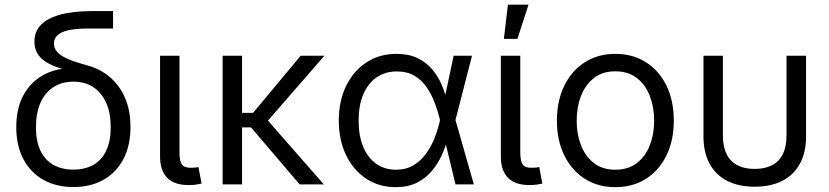

<svg xmlns="http://www.w3.org/2000/svg" viewBox="-20 -774 3479 806"><path d="M288.1 11.2Q216.8 11.2 162.8 -18.8Q108.9 -48.8 78.6 -105.2Q48.3 -161.6 48.3 -240.2Q48.3 -319.3 78.6 -374.8Q108.9 -430.2 162.8 -459.5Q216.8 -488.8 288.1 -488.8L292.5 -472.7Q252 -481 220.7 -491.7Q189.5 -502.4 168 -517.3Q146.5 -532.2 135.5 -552.5Q124.5 -572.8 124.5 -599.1Q124.5 -641.1 151.6 -669.4Q178.7 -697.8 233.4 -712.6Q288.1 -727.5 369.6 -727.5H454.6V-654.3H351.6Q301.3 -654.3 269.3 -647.5Q237.3 -640.6 221.9 -626.7Q206.5 -612.8 206.5 -591.8Q206.5 -574.2 216.1 -561Q225.6 -547.9 243.9 -537.1Q262.2 -526.4 288.3 -517.3Q314.5 -508.3 348.1 -499Q386.7 -488.8 419.4 -467Q452.1 -445.3 476.3 -413.1Q500.5 -380.9 514.2 -337.9Q527.8 -294.9 527.8 -241.7Q527.8 -162.1 497.6 -105.5Q467.3 -48.8 413.6 -18.8Q359.9 11.2 288.1 11.2ZM288.1 -62Q336.9 -62 372.1 -82Q407.2 -102.1 426 -141.8Q444.8 -181.6 444.8 -240.2Q444.8 -299.8 425.8 -342.3Q406.7 -384.8 371.8 -408Q336.9 -431.2 288.1 -431.2Q239.7 -431.2 204.3 -408.2Q168.9 -385.3 149.9 -342.5Q130.9 -299.8 130.9 -240.2Q130.9 -181.2 149.7 -141.6Q168.5 -102.1 203.9 -82Q239.3 -62 288.1 -62Z M774.4 2.9Q712.4 3.4 682.1 -27.3Q651.9 -58.1 651.9 -117.2V-540H733.4V-135.3Q733.4 -97.7 743.7 -83.3Q753.9 -68.8 783.2 -69.8Q794.4 -69.8 800.8 -70.6Q807.1 -71.3 813 -72.8L826.2 -3.4Q816.4 -1 802.5 1Q788.6 2.9 774.4 2.9Z M996.1 -540V0H914.6V-540ZM1341.8 -540 1080.1 -239.3H964.4V-300.3H1042.5L1242.2 -540ZM1237.8 0 1031.7 -241.7 1076.2 -300.3 1339.4 0Z M1641.1 11.7Q1570.8 11.7 1516.8 -24.2Q1462.9 -60.1 1432.6 -123Q1402.3 -186 1402.3 -268.1Q1402.3 -350.6 1433.1 -413.6Q1463.9 -476.6 1518.6 -512.2Q1573.2 -547.9 1644 -547.9Q1695.3 -547.9 1732.2 -530.3Q1769 -512.7 1793.9 -483.4Q1818.8 -454.1 1834.2 -418.2Q1849.6 -382.3 1856.9 -346.2H1886.2L1891.6 -271.5L1969.2 0H1892.1L1826.2 -273.9Q1818.4 -306.6 1805.2 -341.6Q1792 -376.5 1771.7 -406.7Q1751.5 -437 1720.5 -455.6Q1689.5 -474.1 1646 -474.1Q1596.7 -474.1 1560.5 -449Q1524.4 -423.8 1504.9 -377.4Q1485.4 -331.1 1485.4 -267.6Q1485.4 -205.1 1504.4 -158.7Q1523.4 -112.3 1558.8 -86.9Q1594.2 -61.5 1642.1 -61.5Q1685.1 -61.5 1716.3 -80.6Q1747.6 -99.6 1769.5 -130.4Q1791.5 -161.1 1805.2 -196.8Q1818.8 -232.4 1826.2 -265.6L1884.3 -540H1961.4L1891.6 -268.6L1886.2 -195.3H1860.4Q1851.1 -159.2 1834.5 -122.6Q1817.9 -85.9 1792.2 -55.7Q1766.6 -25.4 1729.5 -6.8Q1692.4 11.7 1641.1 11.7Z M2205.1 2.9Q2143.1 3.4 2112.8 -27.3Q2082.5 -58.1 2082.5 -117.2V-540H2164.1V-135.3Q2164.1 -97.7 2174.3 -83.3Q2184.6 -68.8 2213.9 -69.8Q2225.1 -69.8 2231.4 -70.6Q2237.8 -71.3 2243.7 -72.8L2256.8 -3.4Q2247.1 -1 2233.2 1Q2219.2 2.9 2205.1 2.9ZM2095.2 -610.8 2112.3 -754.4H2198.7L2151.9 -610.8Z M2563 11.7Q2490.2 11.7 2435.1 -23.4Q2379.9 -58.6 2348.9 -121.6Q2317.9 -184.6 2317.9 -267.1Q2317.9 -351.1 2348.9 -414.3Q2379.9 -477.5 2435.1 -512.7Q2490.2 -547.9 2563 -547.9Q2636.2 -547.9 2691.7 -512.7Q2747.1 -477.5 2777.8 -414.3Q2808.6 -351.1 2808.6 -267.1Q2808.6 -184.6 2777.8 -121.6Q2747.1 -58.6 2691.7 -23.4Q2636.2 11.7 2563 11.7ZM2563 -61.5Q2617.2 -61.5 2653.6 -89.6Q2689.9 -117.7 2708 -164.3Q2726.1 -210.9 2726.1 -267.1Q2726.1 -323.7 2708 -370.8Q2689.9 -418 2653.6 -446.3Q2617.2 -474.6 2563 -474.6Q2509.3 -474.6 2473.1 -446.3Q2437 -418 2418.9 -371.1Q2400.9 -324.2 2400.9 -267.1Q2400.9 -210.9 2418.9 -164.3Q2437 -117.7 2473.1 -89.6Q2509.3 -61.5 2563 -61.5Z M3147.9 9.8Q3080.1 9.8 3032 -15.1Q2983.9 -40 2958.5 -87.2Q2933.1 -134.3 2933.1 -200.7V-540H3014.6V-204.6Q3014.6 -158.7 3029.8 -127.7Q3044.9 -96.7 3074.7 -80.8Q3104.5 -64.9 3147.9 -64.9Q3191.9 -64.9 3221.7 -80.8Q3251.5 -96.7 3266.6 -127.7Q3281.7 -158.7 3281.7 -204.6V-540H3363.8V-200.7Q3363.8 -134.3 3338.1 -87.2Q3312.5 -40 3264.4 -15.1Q3216.3 9.8 3147.9 9.8Z"/></svg>

Font: V-Inter
Style: Regular-375
Weight: 375
Designer: Rasmus Andersson
Foundry: rsms
Version: Version 4.000;git-4146feb